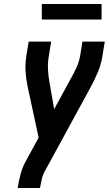

<svg xmlns="http://www.w3.org/2000/svg" viewBox="-20 -944 546 964"><path d="M69 0 70 -7Q75 -39 83.5 -70.5Q92 -102 108 -132L174 -253L119 -508Q111 -545 108.5 -583.5Q106 -622 112 -662L124 -735H237L225 -662Q219 -627 221 -593Q223 -559 229 -527L252 -396L338 -554Q353 -580 365 -607Q377 -634 382 -662L394 -735H506L494 -662Q488 -622 472 -583.5Q456 -545 436 -508L206 -86Q195 -67 190.5 -47Q186 -27 182 -7L181 0ZM190 -846V-924H490V-846Z"/></svg>

Font: Iosevka Curly Oblique
Style: Bold
Weight: 700
Italic angle: -9°
Monospace: yes
Designer: Belleve Invis
Foundry: Belleve Invis
Version: Version 11.1.0; ttfautohint (v1.8.3)